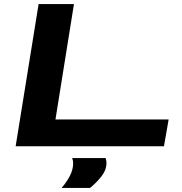

<svg xmlns="http://www.w3.org/2000/svg" viewBox="-20 -720 898 945"><path d="M57 0 170 -700H344L253 -132H810L787 0ZM335 58H500Q504 71 504 81Q504 117 479 148.5Q454 180 423 205H283Q307 178 323.5 146.5Q340 115 340 83Q340 69 335 58Z"/></svg>

Font: Georama Extra Expanded SemiBold
Style: Italic
Weight: 600
Width: 8
Italic angle: -9°
Designer: Jean-Baptiste Levee
Foundry: Production Type
Version: Version 1.000